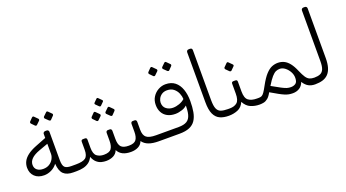

<svg xmlns="http://www.w3.org/2000/svg" viewBox="-56 -1315 3401 1888"><g transform="rotate(-20 1644.5 -371.5)"><path d="M468 0Q401 0 367 -32Q333 -64 328 -141Q303 -107 265.5 -89Q228 -71 190 -71Q127 -71 91 -106Q55 -141 55 -198Q55 -233 70.5 -263.5Q86 -294 120.5 -320.5Q155 -347 211 -369L323 -413V-456Q323 -465 330.5 -471Q338 -477 346 -477H362Q371 -477 377 -470.5Q383 -464 383 -456V-160Q383 -102 402.5 -83.5Q422 -65 471 -65H520Q526 -65 529.5 -59Q533 -53 533 -47V-24Q533 0 505 0ZM202 -133Q240 -133 267 -150Q294 -167 308.5 -193.5Q323 -220 323 -246V-352L229 -318Q171 -297 143 -269Q115 -241 115 -206Q115 -171 139 -152Q163 -133 202 -133ZM291 -561Q287 -557 281 -557Q275 -557 270 -562L239 -594Q235 -599 235 -604.5Q235 -610 239 -615L270 -647Q275 -652 281 -652Q287 -652 291 -647L323 -615Q328 -611 328.5 -604.5Q329 -598 324 -593ZM438 -561Q434 -556 428 -557Q422 -558 417 -562L384 -594Q380 -598 380 -604.5Q380 -611 384 -615L417 -647Q422 -652 427 -652Q432 -652 437 -647L469 -615Q474 -611 474 -604.5Q474 -598 469 -593Z M810 5Q788 5 762.5 -1Q737 -7 713.5 -27Q690 -47 674 -87Q658 -53 632 -34Q606 -15 573.5 -7.5Q541 0 503 0Q488 0 488 -16V-35Q488 -65 518 -65Q591 -65 619.5 -87Q648 -109 648 -170V-255Q648 -265 653 -270Q658 -275 668 -275H688Q708 -275 708 -255V-170Q708 -105 737 -82.5Q766 -60 810 -60Q868 -60 888 -88Q908 -116 908 -170V-252Q908 -262 913 -268.5Q918 -275 928 -275H948Q958 -275 963 -268.5Q968 -262 968 -252V-170Q968 -109 991 -84.5Q1014 -60 1071 -60Q1128 -60 1148 -88Q1168 -116 1168 -170V-252Q1168 -262 1173 -268.5Q1178 -275 1188 -275H1208Q1218 -275 1223 -268.5Q1228 -262 1228 -252V-170Q1228 -112 1257 -88.5Q1286 -65 1357 -65H1378Q1393 -65 1393 -50V-30Q1393 0 1363 0Q1299 0 1257.5 -15.5Q1216 -31 1193 -64Q1180 -29 1147 -12Q1114 5 1071 5Q1019 5 985 -12Q951 -29 933 -64Q920 -29 887 -12Q854 5 810 5ZM947 -523Q943 -519 938 -519.5Q933 -520 928 -524L898 -554Q889 -564 898 -573L928 -603Q937 -612 946 -603L976 -573Q987 -563 977 -553ZM875 -397Q871 -393 865 -393Q859 -393 854 -398L823 -430Q819 -435 819 -440.5Q819 -446 823 -451L854 -483Q864 -494 875 -483L907 -451Q912 -447 912.5 -440.5Q913 -434 908 -429ZM1022 -397Q1018 -392 1012 -393Q1006 -394 1001 -398L968 -430Q964 -434 964 -440.5Q964 -447 968 -451L1001 -483Q1011 -493 1021 -483L1053 -451Q1058 -447 1058 -440.5Q1058 -434 1053 -429Z M1371 0Q1357 0 1352.5 -5Q1348 -10 1348.5 -16.5Q1349 -23 1349 -28V-44Q1349 -59 1352.5 -62Q1356 -65 1371 -65H1594Q1648 -65 1679 -83.5Q1710 -102 1722 -146.5Q1734 -191 1731 -269L1745 -254Q1720 -223 1681 -210Q1642 -197 1608 -197Q1560 -197 1525.5 -215.5Q1491 -234 1473 -267.5Q1455 -301 1455 -345Q1455 -393 1478 -429Q1501 -465 1537.5 -485Q1574 -505 1613 -505Q1673 -505 1711.5 -474.5Q1750 -444 1769 -390Q1788 -336 1788 -266Q1788 -203 1779 -153.5Q1770 -104 1747.5 -69.5Q1725 -35 1684 -17.5Q1643 0 1578 0ZM1607 -262Q1639 -262 1673 -274Q1707 -286 1731 -308Q1730 -337 1717 -368.5Q1704 -400 1677 -422Q1650 -444 1607 -444Q1575 -444 1552.5 -429Q1530 -414 1519 -392Q1508 -370 1508 -350Q1508 -307 1537.5 -284.5Q1567 -262 1607 -262ZM1550 -621Q1546 -617 1540 -617Q1534 -617 1529 -622L1498 -654Q1494 -659 1494 -664.5Q1494 -670 1498 -675L1529 -707Q1534 -712 1540 -712Q1546 -712 1550 -707L1582 -675Q1587 -671 1587.5 -664.5Q1588 -658 1583 -653ZM1697 -621Q1693 -616 1687 -617Q1681 -618 1676 -622L1643 -654Q1639 -658 1639 -664.5Q1639 -671 1643 -675L1676 -707Q1681 -712 1686 -712Q1691 -712 1696 -707L1728 -675Q1733 -671 1733 -664.5Q1733 -658 1728 -653Z M2098 0H2095Q2042 0 2003.5 -17.5Q1965 -35 1944 -79.5Q1923 -124 1923 -205V-725Q1923 -736 1929 -743Q1935 -750 1949 -750H1960Q1973 -750 1978 -743.5Q1983 -737 1983 -727V-205Q1983 -144 1996 -114Q2009 -84 2037 -74.5Q2065 -65 2108 -65H2113Q2128 -65 2128 -50V-30Q2128 0 2098 0Z M2098 0Q2083 0 2083 -16V-35Q2083 -65 2113 -65H2128Q2177 -65 2205 -89Q2233 -113 2233 -182V-285Q2233 -305 2253 -305H2273Q2293 -305 2293 -285V-182Q2293 -112 2324.5 -88.5Q2356 -65 2412 -65H2433Q2448 -65 2448 -50V-30Q2448 0 2418 0Q2369 0 2326 -18Q2283 -36 2256 -87Q2234 -36 2190.5 -18Q2147 0 2098 0ZM2271 -409Q2267 -405 2261 -405.5Q2255 -406 2250 -410L2218 -442Q2214 -447 2214 -453Q2214 -459 2218 -463L2250 -495Q2255 -500 2260.5 -500Q2266 -500 2270 -495L2302 -463Q2314 -452 2303 -441Z M2763 7Q2741 7 2722 3.5Q2703 0 2680 -9.5Q2657 -19 2625.5 -36.5Q2594 -54 2546 -82Q2526 -44 2504.5 -26.5Q2483 -9 2461.5 -4.5Q2440 0 2418 0Q2403 0 2403 -15V-35Q2403 -65 2433 -65Q2451 -65 2463.5 -71.5Q2476 -78 2490 -98Q2504 -118 2526 -159Q2564 -229 2597 -264.5Q2630 -300 2660.5 -312.5Q2691 -325 2723 -325Q2758 -325 2787.5 -311Q2817 -297 2842.5 -265Q2868 -233 2891 -178Q2910 -134 2926.5 -109Q2943 -84 2963.5 -74.5Q2984 -65 3014 -65Q3029 -65 3029 -50V-30Q3029 0 2999 0Q2959 0 2929.5 -16.5Q2900 -33 2877 -70Q2863 -31 2833 -12Q2803 7 2763 7ZM2766 -56Q2793 -56 2814 -69.5Q2835 -83 2836 -125Q2837 -159 2820 -190.5Q2803 -222 2776.5 -242.5Q2750 -263 2721 -263Q2700 -263 2680.5 -254.5Q2661 -246 2637 -219Q2613 -192 2579 -136Q2639 -102 2671.5 -85Q2704 -68 2724 -62Q2744 -56 2766 -56Z M2999 0Q2984 0 2984 -15V-35Q2984 -65 3014 -65Q3051 -65 3075.5 -75.5Q3100 -86 3112 -114.5Q3124 -143 3124 -198V-727Q3124 -737 3130.5 -743.5Q3137 -750 3147 -750H3161Q3172 -750 3178 -743.5Q3184 -737 3184 -727V-208Q3184 -150 3172 -110Q3160 -70 3136.5 -45.5Q3113 -21 3078.5 -10.5Q3044 0 2999 0Z"/></g></svg>

Font: Rubik Light
Style: Regular
Weight: 300
Designer: Hubert and Fischer
Foundry: Hubert and Fischer
Version: Version 2.300;gftools[0.9.30]